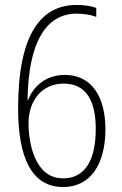

<svg xmlns="http://www.w3.org/2000/svg" viewBox="-20 -742 492 774"><path d="M53 -305C53 -107 107 12 235 12C343 12 405 -78 405 -221C405 -351 350 -440 242 -440C153 -440 109 -381 93 -338H91C94 -569 164 -687 289 -687C318 -687 347 -682 368 -674V-710C348 -718 318 -722 289 -722C146 -722 53 -606 53 -305ZM234 -23C119 -23 95 -168 95 -245C95 -334 147 -405 237 -405C329 -405 366 -333 366 -222C366 -92 320 -23 234 -23Z"/></svg>

Font: Noto Sans Hebrew Condensed ExtraLight
Style: Regular
Weight: 200
Width: 3
Designer: Monotype Design Team
Foundry: Monotype Imaging Inc.
Version: Version 2.004